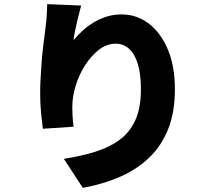

<svg xmlns="http://www.w3.org/2000/svg" viewBox="-20 -838 1040 932"><path d="M374 -811Q370 -798 365 -777Q360 -756 354 -732Q348 -708 343.5 -684.5Q339 -661 337 -643Q357 -667 381 -689Q405 -711 434.5 -729Q464 -747 498 -757.5Q532 -768 571 -768Q643 -768 701.5 -724Q760 -680 794.5 -598.5Q829 -517 829 -404Q829 -297 798 -216Q767 -135 708.5 -77Q650 -19 567.5 18Q485 55 382 74L290 -67Q374 -80 443 -101.5Q512 -123 561.5 -160Q611 -197 637.5 -256Q664 -315 664 -404Q664 -480 648.5 -529Q633 -578 605.5 -602Q578 -626 542 -626Q499 -626 461 -597Q423 -568 393.5 -522Q364 -476 347.5 -422.5Q331 -369 331 -319Q331 -303 332 -279.5Q333 -256 337 -223L188 -213Q184 -242 179.5 -287.5Q175 -333 175 -384Q175 -419 177 -457Q179 -495 182 -535Q185 -575 190 -617.5Q195 -660 201 -703Q205 -735 207 -766.5Q209 -798 209 -818Z"/></svg>

Font: Noto Sans JP Thin Black
Style: Regular
Weight: 900
Version: Version 2.004-H2;hotconv 1.0.118;makeotfexe 2.5.65603